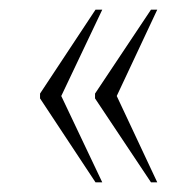

<svg xmlns="http://www.w3.org/2000/svg" viewBox="-20 -469 399 398"><path d="M293 -91H306L222 -270L306 -449H293L177 -275V-265ZM178 -91H192L107 -270L192 -449H178L63 -275V-265Z"/></svg>

Font: Noto Serif Armenian ExtraCondensed Thin
Style: Regular
Weight: 100
Width: 2
Designer: Monotype Design Team
Foundry: Monotype Imaging Inc.
Version: Version 2.008